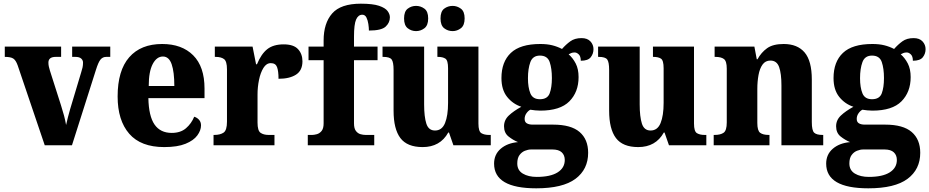

<svg xmlns="http://www.w3.org/2000/svg" viewBox="-20 -789 5048 1043"><path d="M76 -434Q66 -462 52 -471Q38 -480 6 -480V-536H312V-480H283Q243 -480 243 -449Q243 -437 245.5 -426.5Q248 -416 251 -406L311 -218Q321 -187 328 -160.5Q335 -134 339 -110Q343 -129 349 -152Q355 -175 361 -196L421 -396Q426 -411 428.5 -423Q431 -435 431 -449Q431 -462 421 -471Q411 -480 389 -480H372V-536H579V-480H557Q538 -480 526 -465.5Q514 -451 501 -409L371 0H223Z M872 10Q745 10 682 -62.5Q619 -135 619 -265Q619 -406 682 -478Q745 -550 861 -550Q968 -550 1029.5 -488.5Q1091 -427 1091 -308V-256H786Q788 -158 819.5 -112.5Q851 -67 913 -67Q961 -67 990.5 -92.5Q1020 -118 1035 -155Q1051 -150 1061.5 -138Q1072 -126 1072 -108Q1072 -81 1052 -53.5Q1032 -26 988 -8Q944 10 872 10ZM927 -322Q927 -398 912.5 -440Q898 -482 865 -482Q831 -482 809.5 -441Q788 -400 788 -322Z M1140 0V-56H1144Q1176 -56 1194.5 -68.5Q1213 -81 1213 -128V-412Q1213 -456 1197 -468Q1181 -480 1151 -480H1147V-536H1352L1371 -440H1376Q1399 -496 1432 -522Q1465 -548 1521 -548Q1575 -548 1599 -522Q1623 -496 1623 -456Q1623 -406 1588 -383.5Q1553 -361 1493 -361Q1493 -403 1485 -424.5Q1477 -446 1451 -446Q1427 -446 1411 -420Q1395 -394 1387 -355Q1379 -316 1379 -276V-123Q1379 -79 1395.5 -67.5Q1412 -56 1439 -56H1471V0Z M1652 0V-56H1676Q1686 -56 1701 -60Q1716 -64 1727 -77.5Q1738 -91 1738 -119V-462H1656V-536H1738V-569Q1738 -663 1784.5 -716Q1831 -769 1940 -769Q2005 -769 2039 -757.5Q2073 -746 2085.5 -729Q2098 -712 2098 -695Q2098 -666 2075 -644.5Q2052 -623 1984 -623Q1984 -638 1981 -658.5Q1978 -679 1970.5 -694Q1963 -709 1948 -709Q1926 -709 1914.5 -683Q1903 -657 1903 -590V-536H2031V-462H1903V-119Q1903 -91 1913.5 -77.5Q1924 -64 1938.5 -60Q1953 -56 1966 -56H2013V0Z M2276 10Q2192 10 2155 -39Q2118 -88 2118 -188V-409Q2118 -452 2107.5 -466Q2097 -480 2062 -480H2058V-536H2284V-222Q2284 -155 2296 -117.5Q2308 -80 2343 -80Q2381 -80 2397.5 -120.5Q2414 -161 2414 -230V-418Q2414 -461 2399.5 -470.5Q2385 -480 2359 -480H2356V-536H2579V-118Q2579 -75 2595 -65.5Q2611 -56 2636 -56H2646V0H2443L2419 -69H2415Q2371 10 2276 10ZM2439 -620Q2413 -620 2393 -635.5Q2373 -651 2373 -689Q2373 -727 2393 -742Q2413 -757 2439 -757Q2463 -757 2483.5 -742Q2504 -727 2504 -689Q2504 -651 2483.5 -635.5Q2463 -620 2439 -620ZM2240 -620Q2215 -620 2195 -635.5Q2175 -651 2175 -689Q2175 -727 2195 -742Q2215 -757 2240 -757Q2265 -757 2285.5 -742Q2306 -727 2306 -689Q2306 -651 2285.5 -635.5Q2265 -620 2240 -620Z M2893 234Q2664 234 2664 100Q2664 50 2700 19Q2736 -12 2794 -17Q2767 -28 2742.5 -47.5Q2718 -67 2718 -103Q2718 -137 2744 -161.5Q2770 -186 2812 -209Q2766 -224 2735 -262.5Q2704 -301 2704 -365Q2704 -453 2755 -501.5Q2806 -550 2915 -550Q2952 -550 2980 -543Q3008 -536 3033 -523Q3054 -547 3078 -564.5Q3102 -582 3139 -582Q3171 -582 3187.5 -564Q3204 -546 3204 -522Q3204 -497 3189 -478Q3174 -459 3135 -459Q3135 -483 3124 -493.5Q3113 -504 3102 -504Q3091 -504 3083.5 -501Q3076 -498 3069 -494Q3092 -474 3107.5 -444Q3123 -414 3123 -370Q3123 -289 3073 -238.5Q3023 -188 2915 -188Q2905 -188 2887.5 -189.5Q2870 -191 2861 -193Q2850 -188 2840 -174Q2830 -160 2830 -143Q2830 -126 2842 -119Q2854 -112 2874 -112H2985Q3082 -112 3128.5 -72Q3175 -32 3175 41Q3175 131 3106 182.5Q3037 234 2893 234ZM2913 -250Q2954 -250 2966 -282Q2978 -314 2978 -365Q2978 -417 2966 -452Q2954 -487 2913 -487Q2874 -487 2861 -451.5Q2848 -416 2848 -364Q2848 -314 2861 -282Q2874 -250 2913 -250ZM2896 172Q2970 172 3009 147.5Q3048 123 3048 80Q3048 54 3031.5 38.5Q3015 23 2981 23H2865Q2849 23 2831.5 30Q2814 37 2802 53.5Q2790 70 2790 99Q2790 136 2820 154Q2850 172 2896 172Z M3447 10Q3363 10 3326 -39Q3289 -88 3289 -188V-409Q3289 -452 3278.5 -466Q3268 -480 3233 -480H3229V-536H3455V-222Q3455 -155 3467 -117.5Q3479 -80 3514 -80Q3552 -80 3568.5 -120.5Q3585 -161 3585 -230V-418Q3585 -461 3570.5 -470.5Q3556 -480 3530 -480H3527V-536H3750V-118Q3750 -75 3766 -65.5Q3782 -56 3807 -56H3817V0H3614L3590 -69H3586Q3542 10 3447 10Z M3857 0V-56H3862Q3894 -56 3911 -68Q3928 -80 3928 -124V-416Q3928 -457 3912.5 -468.5Q3897 -480 3866 -480H3862V-536H4078L4091 -467H4095Q4115 -504 4147 -527Q4179 -550 4237 -550Q4312 -550 4351 -504Q4390 -458 4390 -357V-126Q4390 -80 4403 -68Q4416 -56 4448 -56H4452V0H4225V-325Q4225 -389 4212.5 -424.5Q4200 -460 4165 -460Q4138 -460 4122.5 -438.5Q4107 -417 4100.5 -381.5Q4094 -346 4094 -306V-121Q4094 -79 4109.5 -67.5Q4125 -56 4156 -56H4160V0Z M4697 234Q4468 234 4468 100Q4468 50 4504 19Q4540 -12 4598 -17Q4571 -28 4546.5 -47.5Q4522 -67 4522 -103Q4522 -137 4548 -161.5Q4574 -186 4616 -209Q4570 -224 4539 -262.5Q4508 -301 4508 -365Q4508 -453 4559 -501.5Q4610 -550 4719 -550Q4756 -550 4784 -543Q4812 -536 4837 -523Q4858 -547 4882 -564.5Q4906 -582 4943 -582Q4975 -582 4991.5 -564Q5008 -546 5008 -522Q5008 -497 4993 -478Q4978 -459 4939 -459Q4939 -483 4928 -493.5Q4917 -504 4906 -504Q4895 -504 4887.5 -501Q4880 -498 4873 -494Q4896 -474 4911.5 -444Q4927 -414 4927 -370Q4927 -289 4877 -238.5Q4827 -188 4719 -188Q4709 -188 4691.5 -189.5Q4674 -191 4665 -193Q4654 -188 4644 -174Q4634 -160 4634 -143Q4634 -126 4646 -119Q4658 -112 4678 -112H4789Q4886 -112 4932.5 -72Q4979 -32 4979 41Q4979 131 4910 182.5Q4841 234 4697 234ZM4717 -250Q4758 -250 4770 -282Q4782 -314 4782 -365Q4782 -417 4770 -452Q4758 -487 4717 -487Q4678 -487 4665 -451.5Q4652 -416 4652 -364Q4652 -314 4665 -282Q4678 -250 4717 -250ZM4700 172Q4774 172 4813 147.5Q4852 123 4852 80Q4852 54 4835.5 38.5Q4819 23 4785 23H4669Q4653 23 4635.5 30Q4618 37 4606 53.5Q4594 70 4594 99Q4594 136 4624 154Q4654 172 4700 172Z"/></svg>

Font: Noto Serif SemiCondensed ExtraBold
Style: Regular
Weight: 800
Width: 4
Designer: Monotype Design Team
Foundry: Monotype Imaging Inc.
Version: Version 2.015